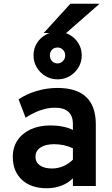

<svg xmlns="http://www.w3.org/2000/svg" viewBox="-20 -992 597 1024"><path d="M229.2 12Q145.3 12 96.8 -33.2Q48.2 -78.5 48.2 -155.8Q48.2 -206.1 73.3 -243.8Q98.5 -281.5 143.8 -302.2Q189 -323 249.4 -323Q283 -323 314.2 -316.9Q345.5 -310.7 368.8 -299V-330.8Q368.8 -374.1 344.6 -395.9Q320.5 -417.6 273.4 -417.6Q236 -417.6 196.4 -404.1Q156.9 -390.6 116.6 -364.2L79 -462.4Q122.9 -491.5 176.9 -507.2Q231 -523 286.2 -523Q388.9 -523 439.9 -474.4Q491 -425.7 491 -328.8V0H368.8V-41Q343 -15.2 307.1 -1.6Q271.3 12 229.2 12ZM257.8 -93.4Q288.8 -93.4 317.6 -105.7Q346.3 -117.9 368.8 -140.6V-201Q347.5 -211.6 321.3 -217.3Q295.1 -223 269.2 -223Q222.5 -223 195.8 -205.2Q169.2 -187.5 169.2 -156Q169.2 -126.7 192.5 -110.1Q215.8 -93.4 257.8 -93.4ZM287.4 -568.8Q251.6 -568.8 222.5 -586.1Q193.4 -603.4 176.1 -632.4Q158.8 -661.4 158.8 -696.4Q158.8 -732.2 176.1 -760.7Q193.4 -789.2 222.5 -805.9Q251.6 -822.6 287.4 -822.6Q323 -822.6 352.1 -805.9Q381.2 -789.2 398.6 -760.7Q416 -732.2 416 -696.4Q416 -661.4 398.6 -632.4Q381.2 -603.4 352.1 -586.1Q323 -568.8 287.4 -568.8ZM287.4 -653.8Q303 -653.8 315.4 -666Q327.8 -678.2 327.8 -696.4Q327.8 -715 315.4 -726.8Q303 -738.6 287.4 -738.6Q269.1 -738.6 257.5 -726.8Q246 -715 246 -696.4Q246 -678.2 257.5 -666Q269.1 -653.8 287.4 -653.8ZM213.2 -816 355.2 -972H511L333 -816Z"/></svg>

Font: Overpass
Style: Regular
Weight: 400
Designer: Delve Withrington, Dave Bailey, Thomas Jockin
Foundry: Delve Fonts LLC
Version: Version 4.000